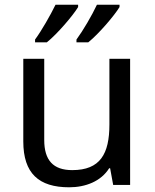

<svg xmlns="http://www.w3.org/2000/svg" viewBox="-20 -786 658 816"><path d="M488 -756V-766H392C371 -721 333 -656 305 -618V-606H355C400 -642 467 -721 488 -756ZM312 -756V-766H216C194 -721 157 -656 129 -618V-606H179C224 -642 291 -721 312 -756ZM533 -536H445V-257C445 -132 406 -63 287 -63C206 -63 168 -105 168 -191V-536H79V-185C79 -49 145 10 274 10C343 10 409 -15 444 -71H448L461 0H533Z"/></svg>

Font: Noto Sans EgyptHiero
Style: Regular
Weight: 400
Designer: Monotype Design Team
Foundry: Monotype Imaging Inc.
Version: Version 2.002